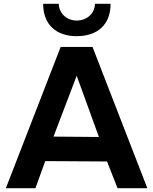

<svg xmlns="http://www.w3.org/2000/svg" viewBox="-20 -999 814 1019"><path d="M387 -807C494 -807 567 -865 567 -979H484C484 -934 447 -890 387 -890C329 -890 292 -934 292 -979H209C209 -865 282 -807 387 -807ZM548 -142 604 0H762L471 -750H302L11 0H168L220 -144ZM505 -272 264 -274 387 -597Z"/></svg>

Font: Oakes Bold
Style: Regular
Weight: 700
Designer: Samuel Oakes
Foundry: Samuel Oakes
Version: Version 1.003;PS 001.003;hotconv 1.0.88;makeotf.lib2.5.64775